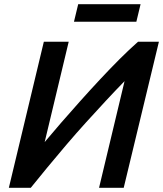

<svg xmlns="http://www.w3.org/2000/svg" viewBox="-20 -891 774 911"><path d="M22 0 188 -693H306L192 -217Q227 -259 270 -308.5Q313 -358 359.5 -410Q406 -462 454 -513.5Q502 -565 547.5 -610.5Q593 -656 635 -693H734L567 0H450L571 -506Q529 -463 482.5 -413Q436 -363 388 -310Q340 -257 294 -203Q248 -149 205.5 -97.5Q163 -46 126 0ZM331 -788 351 -871H647L627 -788Z"/></svg>

Font: Ubuntu Sans SemiBold
Style: Italic
Weight: 600
Italic angle: -13.5°
Designer: Dalton Maag Ltd
Foundry: Dalton Maag Ltd
Version: Version 1.006